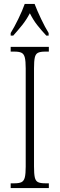

<svg xmlns="http://www.w3.org/2000/svg" viewBox="-20 -951 302 971"><path d="M34 0V-24H54Q77 -24 89 -30Q101 -36 105.5 -54Q110 -72 110 -108V-605Q110 -642 105.5 -660Q101 -678 89 -684Q77 -690 54 -690H34V-714H227V-690H208Q184 -690 172 -684Q160 -678 156 -660Q152 -642 152 -605V-109Q152 -72 156 -54Q160 -36 172 -30Q184 -24 208 -24H227V0ZM34 -784Q52 -813 72.5 -855Q93 -897 105 -931H155Q168 -897 188 -855Q208 -813 226 -784V-771H214Q188 -799 168 -824.5Q148 -850 131 -884Q113 -850 92.5 -824.5Q72 -799 47 -771H34Z"/></svg>

Font: Noto Serif Tamil ExtraCondensed ExtraLight
Style: Italic
Weight: 200
Width: 2
Italic angle: -12°
Designer: Indian Type Foundry, Tom Grace, and the Monotype Design Team
Foundry: Monotype Imaging Inc.
Version: Version 2.003; ttfautohint (v1.8.4.7-5d5b)